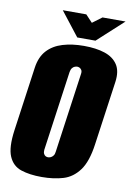

<svg xmlns="http://www.w3.org/2000/svg" viewBox="-85 -795 591 861"><g transform="rotate(10 210.0 -364.5)"><path d="M166 12Q111 12 72 -1Q33 -14 16 -54Q-1 -94 10 -173L51 -465Q58 -515 85 -544.5Q112 -574 155 -587Q198 -600 252 -600Q307 -600 346.5 -587Q386 -574 405.5 -544.5Q425 -515 418 -465L377 -174Q366 -94 336.5 -54Q307 -14 264 -1Q221 12 166 12ZM179 -80Q184 -80 190.5 -82.5Q197 -85 202.5 -92Q208 -99 209 -110L260 -473Q262 -485 258 -491.5Q254 -498 248.5 -500.5Q243 -503 238 -503Q233 -503 226.5 -500.5Q220 -498 215 -491.5Q210 -485 208 -473L157 -110Q156 -99 159.5 -92Q163 -85 168.5 -82.5Q174 -80 179 -80ZM215 -632 130 -741H237L268 -708L311 -740H416L298 -632Z"/></g></svg>

Font: Alumni Sans Black
Style: Italic
Weight: 900
Italic angle: -8°
Version: Version 1.016